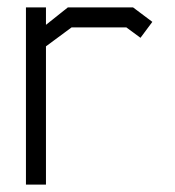

<svg xmlns="http://www.w3.org/2000/svg" viewBox="-20 -498 471 518"><path d="M359 -396 321 -424H173L104 -373V0H50V-478H104V-431L163 -478H339L391 -439Z"/></svg>

Font: Turret Road
Style: Regular
Weight: 400
Designer: Noponies
Foundry: Noponies
Version: Version 1.001; ttfautohint (v1.8)